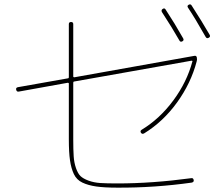

<svg xmlns="http://www.w3.org/2000/svg" viewBox="-20 -862 1040 892"><path d="M67.4 -436.5Q57.6 -434.6 55.2 -444.8Q52.7 -455.1 63.5 -457L294.9 -498Q299.8 -498 299.8 -503.9V-750Q299.8 -759.8 310.1 -759.8Q320.3 -759.8 320.3 -750V-506.8Q320.3 -502.9 325.2 -502.9L882.8 -602.5Q892.6 -604.5 894.5 -594.7Q896.5 -584 893.6 -576.2Q867.2 -475.6 802.7 -386.2Q738.3 -296.9 649.4 -242.2Q640.6 -237.3 634.8 -245.1Q629.9 -253.9 637.7 -258.8Q722.7 -310.5 785.6 -396Q848.6 -481.4 874 -577.1Q875 -578.1 873.5 -579.1Q872.1 -580.1 870.1 -580.1L325.2 -483.4Q320.3 -483.4 320.3 -476.6V-214.8Q320.3 -166 322.3 -136.2Q324.2 -106.4 333 -81.1Q341.8 -55.7 354 -43.9Q366.2 -32.2 391.1 -22.9Q416 -13.7 445.8 -11.7Q475.6 -9.8 525.4 -9.8Q686.5 -9.8 868.2 -34.2Q877.9 -36.1 879.9 -25.4Q881.8 -16.6 871.1 -13.7Q698.2 10.7 525.4 9.8Q464.8 9.8 427.2 4.4Q389.6 -1 362.8 -13.7Q335.9 -26.4 323.2 -53.2Q310.5 -80.1 305.2 -117.2Q299.8 -154.3 299.8 -214.8V-473.6Q299.8 -477.5 294.9 -477.5ZM813.5 -673.8Q780.3 -732.4 732.4 -805.7Q727.5 -814.5 735.4 -820.3Q744.1 -826.2 749 -818.4Q792 -752.9 831.1 -683.6Q835.9 -674.8 827.1 -669.9Q818.4 -665 813.5 -673.8ZM935.5 -690.4Q885.7 -778.3 853.5 -826.2Q847.7 -835 856.4 -839.8Q865.2 -844.7 870.1 -836.9Q918 -762.7 954.1 -700.2Q959 -691.4 949.7 -686.5Q940.4 -681.6 935.5 -690.4Z"/></svg>

Font: Rounded Mgen+ 1mn thin
Style: Regular
Weight: 100
Designer: [Source Han Sans]
Ryoko NISHIZUKA  (kana & ideographs); Paul D. Hunt (Latin, Greek & Cyrillic); Wenlong ZHANG  (bopomofo
Version: Version 1.059.20150602